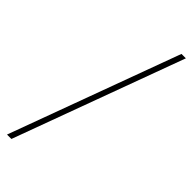

<svg xmlns="http://www.w3.org/2000/svg" viewBox="-283 -738 926 926"><g transform="rotate(45 180.0 -275.0)"><path d="M8 160H38L358 -710H328L8 160Z"/></g></svg>

Font: Assistant ExtraLight
Style: Regular
Weight: 275
Designer: Hebrew By Ben Nathan, Latin by Paul Hunt
Version: Version 2.001;PS 002.001;hotconv 1.0.88;makeotf.lib2.5.64775